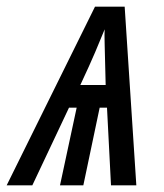

<svg xmlns="http://www.w3.org/2000/svg" viewBox="-76 -556 491 576"><path d="M-56 0H21L131 -233H154L104 0H174L223 -233H245L257 0H333L298 -536H209ZM165 -301Q194 -363 209.5 -399.5Q225 -436 238 -468Q237 -456 238 -422Q239 -388 241 -301Z"/></svg>

Font: Noto Sans UI Condensed
Style: Italic
Weight: 400
Width: 3
Italic angle: -12°
Designer: Monotype Design Team
Foundry: Monotype Imaging Inc.
Version: Version 1.901